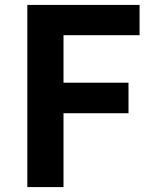

<svg xmlns="http://www.w3.org/2000/svg" viewBox="-20 -760 625 780"><path d="M91 -740V0H238V-300H502V-424H238V-617H547V-740Z"/></svg>

Font: Kinto Sans
Style: Bold
Weight: 700
Designer: Authors: Ryoko NISHIZUKA  (kana & ideographs); Paul D. Hunt (Latin, Greek & Cyrillic); Wenlong ZHANG  (bopomofo); Sandol
Foundry: Adobe Systems Incorporated, ookami Inc.
Version: Version 0.001